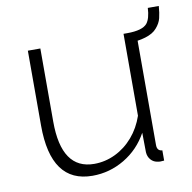

<svg xmlns="http://www.w3.org/2000/svg" viewBox="-72 -676 756 757"><g transform="rotate(-10 306.0 -297.0)"><path d="M73 -220V-520H123V-227Q123 -35 254 -35Q298 -35 338.5 -54.5Q379 -74 409.5 -109.5Q440 -145 456 -192V-520H506V-66Q506 -42 527 -41V0Q510 2 502 0Q485 -2 474 -14.5Q463 -27 462 -45L461 -123Q427 -61 367.5 -25.5Q308 10 239 10Q73 10 73 -220ZM470 -481 471 -520Q532 -520 551 -543Q566 -562 568 -604H612Q610 -576 605 -556Q600 -536 584 -518Q569 -500 537.5 -490.5Q506 -481 470 -481Z"/></g></svg>

Font: Raleway Light
Style: Regular
Weight: 300
Designer: Matt McInerney, Pablo Impallari, Rodrigo Fuenzalida
Foundry: Matt McInerney, Pablo Impallari, Rodrigo Fuenzalida
Version: Version 4.026